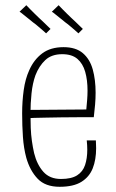

<svg xmlns="http://www.w3.org/2000/svg" viewBox="-20 -707 444 737"><path d="M209 10Q154 10 124.5 -21Q95 -52 81 -101Q71 -138 68 -181.5Q65 -225 65 -272Q65 -318 71 -361Q77 -404 92 -437Q110 -478 142 -502Q174 -526 224 -526Q271 -526 298 -503Q325 -480 336 -440.5Q347 -401 347 -351Q347 -329 345 -305.5Q343 -282 340 -257L311 -284Q313 -304 314.5 -323Q316 -342 316 -359Q316 -400 307 -431.5Q298 -463 277 -481Q256 -499 219 -499Q178 -499 154 -476.5Q130 -454 116 -418Q105 -387 101 -348.5Q97 -310 97 -271Q97 -243 98 -216.5Q99 -190 102.5 -165.5Q106 -141 111 -119Q122 -75 146.5 -47.5Q171 -20 214 -20Q254 -20 276 -34Q298 -48 306.5 -73.5Q315 -99 315 -132Q315 -140 314.5 -149.5Q314 -159 313 -168H348Q348 -161 348.5 -153.5Q349 -146 349 -138Q349 -94 336 -61Q323 -28 292.5 -9Q262 10 209 10ZM81 -253V-285L342 -287L340 -257Q309 -257 276.5 -257Q244 -257 214 -256.5Q184 -256 157.5 -255.5Q131 -255 111 -254.5Q91 -254 81 -253ZM281 -579Q275 -585 267 -591.5Q259 -598 250 -606Q241 -614 231 -621Q222 -629 212.5 -636Q203 -643 195 -650Q187 -657 179 -662L205 -687Q212 -680 220 -671.5Q228 -663 236.5 -655Q245 -647 253 -639Q261 -632 268.5 -624.5Q276 -617 283.5 -610Q291 -603 298 -596ZM157 -579Q151 -585 143 -591.5Q135 -598 126 -606Q117 -614 107 -621Q98 -629 88.5 -636Q79 -643 71 -650Q63 -657 55 -662L81 -687Q88 -680 96 -671.5Q104 -663 112.5 -655Q121 -647 129 -639Q137 -632 144.5 -624.5Q152 -617 159.5 -610Q167 -603 174 -596Z"/></svg>

Font: Truculenta Thin
Style: Regular
Weight: 250
Version: Version 1.002